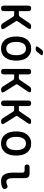

<svg xmlns="http://www.w3.org/2000/svg" viewBox="1382 -2208 835 3640"><g transform="rotate(90 1800.0 -387.5)"><path d="M138 10Q112 10 99 -2.5Q86 -15 86 -42V-508Q86 -535 99 -547.5Q112 -560 138 -560Q164 -560 177 -547.5Q190 -535 190 -508V-327H262Q272 -327 280.5 -331.5Q289 -336 295 -345L418 -527Q429 -544 444 -552Q459 -560 479 -560Q518 -560 526.5 -544Q535 -528 514 -495L384 -304Q378 -295 378 -286Q378 -277 384 -268L517 -58Q539 -24 529 -7Q519 10 480 10Q460 10 445 2Q430 -6 419 -24L295 -220Q289 -229 281 -233.5Q273 -238 262 -238H190V-42Q190 -15 177 -2.5Q164 10 138 10Z M900 10Q841 10 798 -12Q755 -34 726.5 -72Q698 -110 684.5 -162.5Q671 -215 671 -276Q671 -337 684 -388.5Q697 -440 726 -478Q755 -516 798 -538Q841 -560 900 -560Q960 -560 1003 -538Q1046 -516 1074.5 -478.5Q1103 -441 1116 -389Q1129 -337 1129 -276Q1129 -215 1115.5 -162.5Q1102 -110 1073.5 -72Q1045 -34 1002 -12Q959 10 900 10ZM900 -88Q933 -88 956.5 -102Q980 -116 995.5 -141Q1011 -166 1018.5 -200.5Q1026 -235 1026 -276Q1026 -317 1019 -351Q1012 -385 996.5 -409.5Q981 -434 957 -448Q933 -462 900 -462Q867 -462 843 -448Q819 -434 803.5 -409Q788 -384 781 -350Q774 -316 774 -275Q774 -234 781.5 -200Q789 -166 804.5 -141Q820 -116 843.5 -102Q867 -88 900 -88ZM964 -673Q952 -658 937.5 -651.5Q923 -645 905 -645Q868 -645 861 -658.5Q854 -672 876 -702L917 -755Q929 -772 944 -778.5Q959 -785 979 -785Q1017 -785 1024 -770.5Q1031 -756 1007 -727Z M1338 10Q1312 10 1299 -2.5Q1286 -15 1286 -42V-508Q1286 -535 1299 -547.5Q1312 -560 1338 -560Q1364 -560 1377 -547.5Q1390 -535 1390 -508V-327H1462Q1472 -327 1480.5 -331.5Q1489 -336 1495 -345L1618 -527Q1629 -544 1644 -552Q1659 -560 1679 -560Q1718 -560 1726.5 -544Q1735 -528 1714 -495L1584 -304Q1578 -295 1578 -286Q1578 -277 1584 -268L1717 -58Q1739 -24 1729 -7Q1719 10 1680 10Q1660 10 1645 2Q1630 -6 1619 -24L1495 -220Q1489 -229 1481 -233.5Q1473 -238 1462 -238H1390V-42Q1390 -15 1377 -2.5Q1364 10 1338 10Z M1938 10Q1912 10 1899 -2.5Q1886 -15 1886 -42V-508Q1886 -535 1899 -547.5Q1912 -560 1938 -560Q1964 -560 1977 -547.5Q1990 -535 1990 -508V-327H2062Q2072 -327 2080.5 -331.5Q2089 -336 2095 -345L2218 -527Q2229 -544 2244 -552Q2259 -560 2279 -560Q2318 -560 2326.5 -544Q2335 -528 2314 -495L2184 -304Q2178 -295 2178 -286Q2178 -277 2184 -268L2317 -58Q2339 -24 2329 -7Q2319 10 2280 10Q2260 10 2245 2Q2230 -6 2219 -24L2095 -220Q2089 -229 2081 -233.5Q2073 -238 2062 -238H1990V-42Q1990 -15 1977 -2.5Q1964 10 1938 10Z M2700 10Q2641 10 2598 -12Q2555 -34 2526.5 -72Q2498 -110 2484.5 -162.5Q2471 -215 2471 -276Q2471 -337 2484 -388.5Q2497 -440 2526 -478Q2555 -516 2598 -538Q2641 -560 2700 -560Q2760 -560 2803 -538Q2846 -516 2874.5 -478.5Q2903 -441 2916 -389Q2929 -337 2929 -276Q2929 -215 2915.5 -162.5Q2902 -110 2873.5 -72Q2845 -34 2802 -12Q2759 10 2700 10ZM2700 -88Q2733 -88 2756.5 -102Q2780 -116 2795.5 -141Q2811 -166 2818.5 -200.5Q2826 -235 2826 -276Q2826 -317 2819 -351Q2812 -385 2796.5 -409.5Q2781 -434 2757 -448Q2733 -462 2700 -462Q2667 -462 2643 -448Q2619 -434 2603.5 -409Q2588 -384 2581 -350Q2574 -316 2574 -275Q2574 -234 2581.5 -200Q2589 -166 2604.5 -141Q2620 -116 2643.5 -102Q2667 -88 2700 -88Z M3356 -234Q3356 -161 3371.5 -125.5Q3387 -90 3426 -90Q3442 -90 3457.5 -93.5Q3473 -97 3488 -106Q3511 -118 3527.5 -111.5Q3544 -105 3556 -84Q3569 -62 3563.5 -44.5Q3558 -27 3538 -16Q3511 -1 3479 4.5Q3447 10 3409 10Q3371 10 3341.5 -3Q3312 -16 3292.5 -43.5Q3273 -71 3262.5 -113.5Q3252 -156 3252 -215L3253 -392Q3253 -414 3242 -425Q3231 -436 3209 -436H3145Q3122 -436 3110 -448Q3098 -460 3098 -483Q3098 -506 3110 -518Q3122 -530 3145 -530H3268Q3313 -530 3335 -508Q3357 -486 3357 -441Z"/></g></svg>

Font: Maple Mono Normal NL Medium
Style: Regular
Weight: 500
Monospace: yes
Designer: subframe7536
Version: Version 7.000